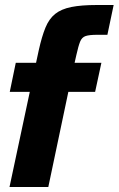

<svg xmlns="http://www.w3.org/2000/svg" viewBox="-20 -747 474 767"><path d="M18 0 99 -380H19L43 -496H124L135 -547Q147 -601 161.5 -636.5Q176 -672 200.5 -691.5Q225 -711 265 -719Q305 -727 366 -727H434L409 -608H368Q337 -608 322 -603Q307 -598 300 -580.5Q293 -563 285 -527L278 -496H385L360 -380H253L173 0Z"/></svg>

Font: Atkinson Hyperlegible
Style: Bold Italic
Weight: 700
Italic angle: -12°
Designer: Elliott Scott, Megan Eiswerth, Linus Boman, Theodore Petrosky
Foundry: Braille Institute
Version: Version 1.006; ttfautohint (v1.8.3)